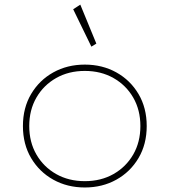

<svg xmlns="http://www.w3.org/2000/svg" viewBox="-20 -814 751 850"><path d="M355.5 16Q278 16 216 -18.5Q154 -53 117.8 -114.2Q81.5 -175.5 81.5 -256Q81.5 -336.5 117.8 -397.8Q154 -459 216 -493.5Q278 -528 355.5 -528Q433 -528 495 -493.5Q557 -459 593.2 -397.8Q629.5 -336.5 629.5 -256Q629.5 -175.5 593.2 -114.2Q557 -53 495 -18.5Q433 16 355.5 16ZM355.5 -12Q427 -12 482.5 -43.5Q538 -75 569.8 -130Q601.5 -185 601.5 -256Q601.5 -327 569.8 -382Q538 -437 482.5 -468.5Q427 -500 355.5 -500Q284 -500 228.5 -468.5Q173 -437 141.2 -382Q109.5 -327 109.5 -256Q109.5 -185 141.2 -130Q173 -75 228.5 -43.5Q284 -12 355.5 -12ZM384.5 -607.5 304 -773 335.5 -793.5 406.5 -621Z"/></svg>

Font: Spartan Thin Thin
Style: Regular
Weight: 250
Version: Version 1.004